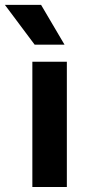

<svg xmlns="http://www.w3.org/2000/svg" viewBox="-71 -752 348 772"><path d="M59.1 -503.9H197.8V0H59.1ZM-51.3 -732.4H94.2L188.5 -572.3H68.4Z"/></svg>

Font: Wanted Sans Variable
Style: Regular
Weight: 400
Designer: Original Design by Kil Hyung-jin and Kang Hanbin, Wanted Lab, Inc; Hangeul from Source Han Sans by Jang Soo-young and Ka
Foundry: Wanted Lab, Inc.
Version: Version 1.003;Glyphs 3.2 (3227)